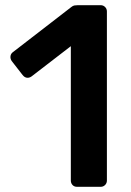

<svg xmlns="http://www.w3.org/2000/svg" viewBox="-20 -720 503 740"><path d="M277 0Q266 0 259.5 -7Q253 -14 253 -24V-542L101 -425Q92 -419 83 -420.5Q74 -422 67 -431L25 -485Q19 -494 20.5 -504Q22 -514 31 -520L255 -693Q261 -698 267 -699Q273 -700 280 -700H368Q378 -700 385 -693Q392 -686 392 -676V-24Q392 -14 385 -7Q378 0 368 0Z"/></svg>

Font: Rubik Light Medium
Style: Regular
Weight: 500
Version: Version 2.104